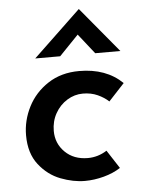

<svg xmlns="http://www.w3.org/2000/svg" viewBox="-51 -722 572 775"><g transform="rotate(-5 235.0 -334.5)"><path d="M262 12Q215 12 164 -7.5Q113 -27 77 -73Q41 -119 41 -192Q41 -252 69 -307Q97 -362 150.5 -397Q204 -432 277 -432Q386 -432 452 -368L388 -299Q370 -316 343.5 -328Q317 -340 284 -340Q250 -340 220 -321.5Q190 -303 172 -271Q154 -239 154 -200Q154 -149 189.5 -114Q225 -79 282 -79Q323 -79 359 -102L407 -28Q378 -9 339 1.5Q300 12 262 12ZM348 -498 284 -579 206 -498H105L297 -681H298L450 -498Z"/></g></svg>

Font: Josefin Sans SemiBold
Style: Italic
Weight: 600
Italic angle: -7°
Designer: Santiago Orozco
Foundry: Typemade
Version: Version 2.000